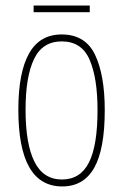

<svg xmlns="http://www.w3.org/2000/svg" viewBox="-20 -712 443 691"><path d="M357 -315Q357 -175 319 -108Q281 -41 204 -41Q46 -41 46 -317Q46 -451 84.5 -519.5Q123 -588 202 -588Q287 -588 322 -515Q357 -442 357 -315ZM72 -317Q72 -194 104 -130Q136 -66 203 -66Q269 -66 300 -127Q331 -188 331 -316Q331 -431 302.5 -497Q274 -563 202 -563Q133 -563 102.5 -499.5Q72 -436 72 -317ZM303 -692V-668H101V-692Z"/></svg>

Font: Noto Sans Tamil UI ExtraCondensed Thin
Style: Regular
Weight: 100
Width: 2
Designer: Jelle Bosma - Monotype Design Team
Foundry: Monotype Imaging Inc.
Version: Version 2.004; ttfautohint (v1.8.4.7-5d5b)